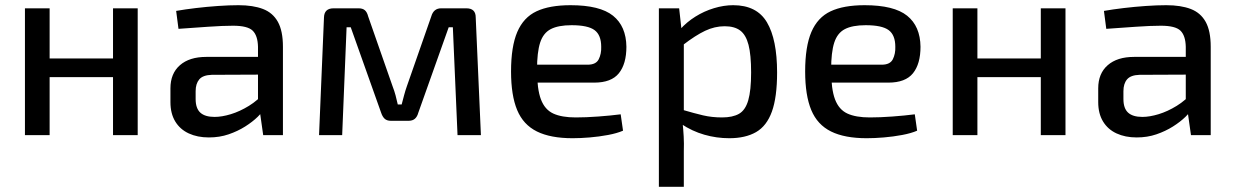

<svg xmlns="http://www.w3.org/2000/svg" viewBox="-20 -520 4753 739"><path d="M171 -488V0H76V-488ZM424 -295V-223H165V-295ZM510 -488V0H415V-488Z M898 -500Q954 -500 992 -485.5Q1030 -471 1049.5 -436Q1069 -401 1069 -340V0H993L978 -106L973 -118V-340Q972 -383 952.5 -402Q933 -421 877 -421Q838 -421 780.5 -417Q723 -413 667 -409L658 -478Q692 -484 734 -489Q776 -494 819 -497Q862 -500 898 -500ZM1025 -301 1024 -233 795 -232Q761 -231 747 -214.5Q733 -198 733 -169V-139Q733 -103 751 -86.5Q769 -70 806 -70Q834 -70 868.5 -80.5Q903 -91 938 -112.5Q973 -134 1001 -167V-104Q992 -90 972 -70.5Q952 -51 923.5 -33Q895 -15 860 -3Q825 9 784 9Q740 9 706.5 -6.5Q673 -22 654.5 -52.5Q636 -83 636 -127V-180Q636 -237 672.5 -269Q709 -301 774 -301Z M1775 -488Q1811 -488 1811 -453L1831 0H1741L1723 -415H1707L1590 -86Q1586 -71 1577 -63Q1568 -55 1552 -55H1485Q1469 -55 1460.5 -63Q1452 -71 1447 -86L1330 -415H1314L1297 0H1208L1227 -453Q1228 -488 1264 -488H1360Q1376 -488 1384.5 -480.5Q1393 -473 1397 -457L1491 -188Q1498 -170 1502.5 -153Q1507 -136 1511 -118H1526Q1531 -137 1535.5 -154Q1540 -171 1546 -188L1640 -457Q1649 -488 1678 -488Z M2176 -500Q2289 -500 2339.5 -459.5Q2390 -419 2391 -340Q2391 -274 2362 -238Q2333 -202 2267 -202H1984V-271H2242Q2274 -271 2284.5 -292Q2295 -313 2294 -340Q2294 -385 2268.5 -404Q2243 -423 2180 -423Q2129 -423 2100 -408Q2071 -393 2059 -356Q2047 -319 2047 -252Q2047 -177 2062 -137.5Q2077 -98 2109.5 -83Q2142 -68 2196 -68Q2235 -68 2282.5 -71.5Q2330 -75 2369 -80L2378 -17Q2355 -7 2320.5 -0.5Q2286 6 2250 9Q2214 12 2184 12Q2099 12 2046.5 -14Q1994 -40 1970.5 -96.5Q1947 -153 1947 -245Q1947 -341 1971 -397Q1995 -453 2045 -476.5Q2095 -500 2176 -500Z M2802 -500Q2893 -500 2932 -434Q2971 -368 2971 -241Q2971 -146 2951 -90.5Q2931 -35 2890 -11.5Q2849 12 2787 12Q2738 12 2691 -1.5Q2644 -15 2602 -43L2608 -97Q2652 -84 2686 -76Q2720 -68 2759 -68Q2800 -68 2824.5 -82Q2849 -96 2860 -134Q2871 -172 2871 -241Q2871 -309 2861 -347.5Q2851 -386 2829 -402.5Q2807 -419 2769 -419Q2731 -419 2694 -401.5Q2657 -384 2609 -347L2598 -407Q2623 -435 2656.5 -456Q2690 -477 2728 -488.5Q2766 -500 2802 -500ZM2594 -488 2605 -389 2612 -376V-62L2607 -50Q2610 -22 2611.5 5Q2613 32 2612 62V199H2516V-488Z M3308 -500Q3421 -500 3471.5 -459.5Q3522 -419 3523 -340Q3523 -274 3494 -238Q3465 -202 3399 -202H3116V-271H3374Q3406 -271 3416.5 -292Q3427 -313 3426 -340Q3426 -385 3400.5 -404Q3375 -423 3312 -423Q3261 -423 3232 -408Q3203 -393 3191 -356Q3179 -319 3179 -252Q3179 -177 3194 -137.5Q3209 -98 3241.5 -83Q3274 -68 3328 -68Q3367 -68 3414.5 -71.5Q3462 -75 3501 -80L3510 -17Q3487 -7 3452.5 -0.5Q3418 6 3382 9Q3346 12 3316 12Q3231 12 3178.5 -14Q3126 -40 3102.5 -96.5Q3079 -153 3079 -245Q3079 -341 3103 -397Q3127 -453 3177 -476.5Q3227 -500 3308 -500Z M3742 -488V0H3647V-488ZM3995 -295V-223H3736V-295ZM4081 -488V0H3986V-488Z M4469 -500Q4525 -500 4563 -485.5Q4601 -471 4620.5 -436Q4640 -401 4640 -340V0H4564L4549 -106L4544 -118V-340Q4543 -383 4523.5 -402Q4504 -421 4448 -421Q4409 -421 4351.5 -417Q4294 -413 4238 -409L4229 -478Q4263 -484 4305 -489Q4347 -494 4390 -497Q4433 -500 4469 -500ZM4596 -301 4595 -233 4366 -232Q4332 -231 4318 -214.5Q4304 -198 4304 -169V-139Q4304 -103 4322 -86.5Q4340 -70 4377 -70Q4405 -70 4439.5 -80.5Q4474 -91 4509 -112.5Q4544 -134 4572 -167V-104Q4563 -90 4543 -70.5Q4523 -51 4494.5 -33Q4466 -15 4431 -3Q4396 9 4355 9Q4311 9 4277.5 -6.5Q4244 -22 4225.5 -52.5Q4207 -83 4207 -127V-180Q4207 -237 4243.5 -269Q4280 -301 4345 -301Z"/></svg>

Font: Exo 2 Medium
Style: Regular
Weight: 500
Designer: Natanael Gama
Foundry: Natanael Gama
Version: Version 2.010